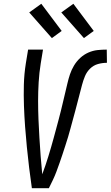

<svg xmlns="http://www.w3.org/2000/svg" viewBox="-20 -998 587 1018"><path d="M149 0Q141 -54 134.5 -108.5Q128 -163 122.5 -217.5Q117 -272 113 -327Q109 -382 107 -437.5Q105 -493 106.5 -549Q108 -605 117 -662L129 -735H208L196 -662Q188 -612 185 -562Q182 -512 182 -463Q182 -414 184 -365Q186 -316 189 -267.5Q192 -219 195.5 -170.5Q199 -122 204 -74Q213 -98 221 -121.5Q229 -145 236.5 -169.5Q244 -194 251 -218Q258 -242 264.5 -266Q271 -290 277.5 -314Q284 -338 290.5 -362.5Q297 -387 303 -411Q309 -435 314.5 -459Q320 -483 326 -507.5Q332 -532 337.5 -556Q343 -580 351 -604Q359 -628 372.5 -650.5Q386 -673 405.5 -691Q425 -709 449 -719.5Q473 -730 497.5 -732.5Q522 -735 546 -735L547 -665Q523 -665 499.5 -658.5Q476 -652 458 -634.5Q440 -617 430.5 -594Q421 -571 415 -548Q409 -525 403 -502Q397 -479 391 -456Q385 -433 379 -410Q373 -387 366.5 -364Q360 -341 354 -318Q348 -295 341 -272Q334 -249 326.5 -226Q319 -203 311.5 -180Q304 -157 296 -134.5Q288 -112 279.5 -89Q271 -66 260.5 -44Q250 -22 239 0ZM425 -796 305 -932 369 -978 477 -834ZM255 -796 135 -932 199 -978 307 -834Z"/></svg>

Font: Iosevka Curly
Style: Italic
Weight: 400
Italic angle: -9°
Monospace: yes
Designer: Belleve Invis
Foundry: Belleve Invis
Version: Version 22.1.2; ttfautohint (v1.8.4)